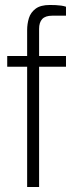

<svg xmlns="http://www.w3.org/2000/svg" viewBox="-20 -751 289 771"><path d="M89 0V-483H9V-526H89V-630Q89 -655 96 -678Q103 -701 123 -716Q143 -731 180 -731Q192 -731 203.5 -730.5Q215 -730 225.5 -728.5Q236 -727 245 -724V-688H190Q162 -688 149.5 -674.5Q137 -661 137 -635V-526H245V-483H137V0Z"/></svg>

Font: Archivo SemiBold Thin
Style: Regular
Weight: 250
Version: Version 2.001